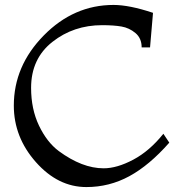

<svg xmlns="http://www.w3.org/2000/svg" viewBox="-20 -738 736 778"><path d="M642 -196 666 -160Q585 -68 504 -24Q423 20 330 20Q215 20 125.5 -81Q36 -182 36 -310Q36 -471 157.5 -594.5Q279 -718 440 -718Q504 -718 600 -686L588 -546H554Q554 -583 529 -604Q504 -625 472.5 -630.5Q441 -636 394 -636Q278 -636 192 -568Q106 -500 106 -382Q106 -296 138 -229Q170 -162 218 -126Q313 -56 400 -56Q454 -56 520 -91Q586 -126 642 -196Z"/></svg>

Font: Montaga
Style: Regular
Weight: 400
Designer: Alejandra Rodriguez
Foundry: Alejandra Rodriguez
Version: Version 1.001